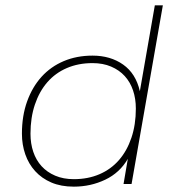

<svg xmlns="http://www.w3.org/2000/svg" viewBox="-20 -688 650 718"><path d="M256 10Q208 10 172 -5.5Q136 -21 111.5 -48Q87 -75 74.5 -111Q62 -147 62 -188Q62 -255 81.5 -309Q101 -363 135.5 -401Q170 -439 218.5 -459.5Q267 -480 326 -480Q393 -480 440.5 -446.5Q488 -413 503 -347L559 -668H589L472 0H442L458 -94Q428 -42 373.5 -16Q319 10 256 10ZM256 -18Q309 -18 352 -36.5Q395 -55 425 -89.5Q455 -124 471.5 -173Q488 -222 488 -282Q488 -319 477.5 -350Q467 -381 446.5 -403.5Q426 -426 395.5 -439Q365 -452 326 -452Q273 -452 230 -433.5Q187 -415 157 -380.5Q127 -346 110.5 -297Q94 -248 94 -188Q94 -151 104.5 -120Q115 -89 135.5 -66.5Q156 -44 186.5 -31Q217 -18 256 -18Z"/></svg>

Font: Celebes Thin
Style: Italic
Weight: 250
Italic angle: -10°
Designer: Anugrah Pasau
Foundry: Lafontype
Version: Version 1.000; ttfautohint (v1.8.4)